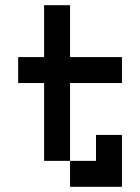

<svg xmlns="http://www.w3.org/2000/svg" viewBox="-20 -720 540 740"><path d="M50 -400H150V-100H250V-400H450V-500H250V-700H150V-500H50ZM250 0H450V-200H350V-100H250Z"/></svg>

Font: Connection Serif
Style: Regular
Weight: 400
Version: Version 0.2